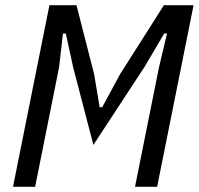

<svg xmlns="http://www.w3.org/2000/svg" viewBox="-20 -718 764 738"><path d="M591 -459 622 -589H611L535 -460L339 -161L261 -460L233 -589H222L207 -459L115 0H30L170 -698H274L342 -432L363 -306H373L441 -432L610 -698H724L584 0H499Z"/></svg>

Font: IBM Plex Sans Condensed Text
Style: Italic
Weight: 450
Width: 3
Italic angle: -11°
Designer: Mike Abbink, Paul van der Laan, Pieter van Rosmalen
Foundry: Bold Monday
Version: Version 1.1